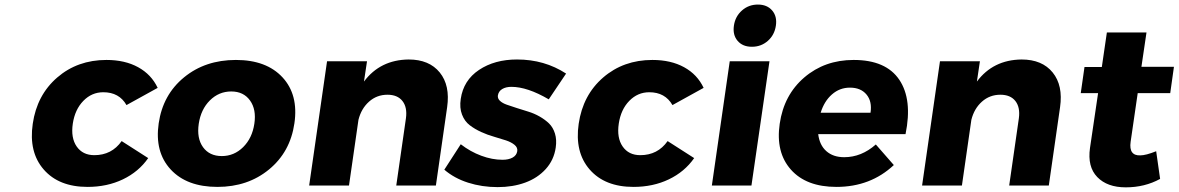

<svg xmlns="http://www.w3.org/2000/svg" viewBox="-20 -805 5113 833"><path d="M122.1 -268.1Q140.1 -392.6 228.3 -468.8Q316.4 -544.9 441.9 -544.9Q522 -544.9 579.3 -513.4Q636.7 -481.9 664.1 -423.8L528.8 -349.1Q497.1 -404.8 428.2 -404.8Q377.9 -404.8 341.6 -367.4Q305.2 -330.1 295.9 -269Q286.6 -207 312.7 -169.4Q338.9 -131.8 389.2 -131.8Q464.8 -131.8 507.8 -192.9L623 -119.1Q581.5 -59.6 513.2 -26.9Q444.8 5.9 359.9 5.9Q235.4 5.9 169.7 -69.6Q104 -145 122.1 -268.1Z M668.5 -270Q686.5 -394 778.6 -469.5Q870.6 -544.9 1003.4 -544.9Q1135.7 -544.9 1205.6 -469.5Q1275.4 -394 1257.3 -270Q1239.3 -145.5 1147.2 -69.8Q1055.2 5.9 923.3 5.9Q790.5 5.9 720.5 -69.8Q650.4 -145.5 668.5 -270ZM842.3 -268.1Q833 -205.1 860.8 -166.5Q888.7 -127.9 942.4 -127.9Q995.6 -127.9 1034.9 -166.7Q1074.2 -205.6 1083.5 -268.1Q1092.8 -330.1 1064.7 -369.1Q1036.6 -408.2 983.4 -408.2Q929.7 -408.2 890.6 -369.4Q851.6 -330.6 842.3 -268.1Z M1321.3 0 1398.9 -539.1H1572.3L1559.1 -451.2Q1629.4 -545.4 1752.9 -546.9Q1842.3 -546.9 1887.9 -490.5Q1933.6 -434.1 1919.9 -339.8L1871.1 0H1699.2L1741.2 -292Q1747.6 -339.4 1726.1 -366.7Q1704.6 -394 1661.1 -394Q1614.7 -394 1581.1 -364Q1547.4 -334 1535.2 -285.2L1494.1 0Z M1907.7 -68.8 1979 -179.2Q2020.5 -147 2067.9 -129.4Q2115.2 -111.8 2160.2 -111.8Q2186.5 -111.8 2203.9 -121.3Q2221.2 -130.9 2224.1 -148.9Q2226.6 -164.6 2212.6 -176.3Q2198.7 -188 2175.5 -195.8Q2152.3 -203.6 2123.8 -211.7Q2095.2 -219.7 2067.4 -232.4Q2039.6 -245.1 2017.6 -262Q1995.6 -278.8 1984.4 -308.1Q1973.1 -337.4 1979 -376Q1990.7 -456.5 2058.3 -501.7Q2126 -546.9 2223.1 -546.9Q2342.3 -546.9 2436 -485.8L2360.8 -374Q2268.1 -428.2 2198.7 -428.2Q2174.8 -428.2 2158.9 -418.7Q2143.1 -409.2 2140.1 -391.1Q2138.2 -377.9 2148.9 -367.7Q2159.7 -357.4 2178.7 -350.8Q2197.8 -344.2 2221.9 -336.4Q2246.1 -328.6 2271.7 -320.8Q2297.4 -313 2321 -299.6Q2344.7 -286.1 2362.1 -269.3Q2379.4 -252.4 2387.7 -225.6Q2396 -198.7 2391.1 -165Q2383.3 -110.8 2347.7 -71.5Q2312 -32.2 2258.3 -12.7Q2204.6 6.8 2139.2 6.8Q2070.8 6.8 2010.7 -12.5Q1950.7 -31.7 1907.7 -68.8Z M2490.7 -268.1Q2508.8 -392.6 2596.9 -468.8Q2685.1 -544.9 2810.5 -544.9Q2890.6 -544.9 2948 -513.4Q3005.4 -481.9 3032.7 -423.8L2897.5 -349.1Q2865.7 -404.8 2796.9 -404.8Q2746.6 -404.8 2710.2 -367.4Q2673.8 -330.1 2664.6 -269Q2655.3 -207 2681.4 -169.4Q2707.5 -131.8 2757.8 -131.8Q2833.5 -131.8 2876.5 -192.9L2991.7 -119.1Q2950.2 -59.6 2881.8 -26.9Q2813.5 5.9 2728.5 5.9Q2604 5.9 2538.3 -69.6Q2472.7 -145 2490.7 -268.1Z M3068.4 0 3146 -539.1H3318.4L3240.2 0ZM3164.1 -693.8Q3169.9 -733.9 3199 -759.5Q3228 -785.2 3268.1 -785.2Q3308.1 -785.2 3330.1 -759.5Q3352.1 -733.9 3346.2 -693.8Q3340.3 -653.3 3311.3 -627.7Q3282.2 -602.1 3242.2 -602.1Q3202.1 -602.1 3180.2 -627.7Q3158.2 -653.3 3164.1 -693.8Z M3362.8 -268.1Q3380.9 -393.1 3469.5 -469Q3558.1 -544.9 3683.6 -544.9Q3823.7 -544.9 3881.6 -459Q3939.5 -373 3908.7 -223.1H3529.8Q3535.6 -175.3 3565.2 -149.2Q3594.7 -123 3642.6 -123Q3717.3 -123 3779.8 -178.2L3857.9 -88.9Q3756.8 5.9 3608.9 5.9Q3478 5.9 3411.4 -69.1Q3344.7 -144 3362.8 -268.1ZM3540.5 -315.9H3756.8Q3764.2 -365.2 3739.3 -395Q3714.4 -424.8 3667.5 -424.8Q3623 -424.8 3589.4 -395.3Q3555.7 -365.7 3540.5 -315.9Z M3980.5 0 4058.1 -539.1H4231.4L4218.3 -451.2Q4288.6 -545.4 4412.1 -546.9Q4501.5 -546.9 4547.1 -490.5Q4592.8 -434.1 4579.1 -339.8L4530.3 0H4358.4L4400.4 -292Q4406.7 -339.4 4385.3 -366.7Q4363.8 -394 4320.3 -394Q4273.9 -394 4240.2 -364Q4206.5 -334 4194.3 -285.2L4153.3 0Z M4668.9 -400.9 4685.1 -514.2H4760.3L4782.2 -664.1H4954.1L4932.1 -515.1H5073.2L5057.1 -400.9H4916L4885.3 -189.9Q4880.9 -159.2 4891.6 -144.5Q4902.3 -129.9 4927.2 -130.9Q4951.2 -130.9 4996.1 -148.9L5013.2 -28.8Q4946.3 7.8 4864.3 7.8Q4783.7 7.8 4740.5 -36.9Q4697.3 -81.5 4709 -163.1L4744.1 -400.9Z"/></svg>

Font: Trueno
Style: Bold Italic
Weight: 700
Designer: Julieta Ulanovsky
Foundry: Julieta Ulanovsky
Version: Version 3.001b | FøM Fix